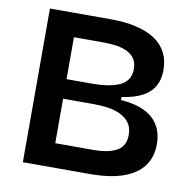

<svg xmlns="http://www.w3.org/2000/svg" viewBox="-75 -736 819 812"><g transform="rotate(10 334.0 -330.0)"><path d="M75 0V-660H337Q396 -660 443 -649.5Q490 -639 523.5 -618Q557 -597 575 -564Q593 -531 593 -485Q593 -447 577 -418Q561 -389 527 -370.5Q493 -352 438 -344V-331Q532 -324 576 -283Q620 -242 620 -174Q620 -117 591 -78.5Q562 -40 505 -20Q448 0 362 0ZM196 -103H364Q391 -103 415 -107.5Q439 -112 457.5 -121.5Q476 -131 486 -148.5Q496 -166 496 -191Q496 -215 487.5 -232Q479 -249 463.5 -261Q448 -273 427 -280.5Q406 -288 380 -291Q354 -294 324 -294H196ZM196 -378H303Q340 -378 370 -382.5Q400 -387 422.5 -397Q445 -407 457 -425Q469 -443 469 -470Q469 -495 458 -512Q447 -529 428 -539Q409 -549 383 -553.5Q357 -558 327 -558H196Z"/></g></svg>

Font: Bricolage Grotesque SemiBold
Style: Regular
Weight: 600
Designer: Mathieu Triay
Foundry: Atelier Triay
Version: Version 1.000;gftools[0.9.30]